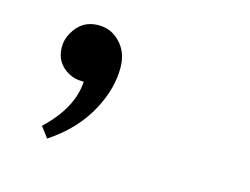

<svg xmlns="http://www.w3.org/2000/svg" viewBox="-55 -939 609 467"><g transform="rotate(15 250.0 -705.5)"><path d="M72.8 -583Q139.6 -646 143.1 -712.9Q139.6 -712.9 138.2 -712.9Q120.6 -712.9 105 -721.2Q69.8 -740.7 69.8 -780.8Q69.8 -800.3 79.6 -816.9Q100.6 -855 142.6 -855Q174.3 -855 195.8 -833Q220.7 -808.6 220.7 -768.1Q220.7 -716.8 192.9 -663.6Q160.2 -600.6 92.8 -556.2Z"/></g></svg>

Font: BIZ UDMincho
Style: Regular
Weight: 400
Monospace: yes
Designer: TypeBank Co., Ltd.
Foundry: Morisawa Inc.
Version: Version 1.06